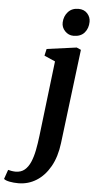

<svg xmlns="http://www.w3.org/2000/svg" viewBox="-187 -833 562 1128"><g transform="rotate(5 94.5 -269.5)"><path d="M195.4 -0.3Q185.4 81.6 152.8 139Q120.2 196.5 71.8 226.6Q23.4 256.7 -34.2 256.7Q-61.6 256.7 -85.8 252.1Q-110.1 247.4 -119.7 238.7L-100.5 183.8Q-93.5 186.1 -80 188.2Q-66.5 190.3 -56.2 190.3Q-24.2 190.3 -3.1 172.7Q18.1 155 31.2 124.3Q44.4 93.6 52.2 53.7Q60 13.8 65.3 -30.8L118.3 -475.1L53.8 -503.4L62.8 -543.6L238.4 -567.4L264 -556ZM213 -634.4Q183.7 -634.4 162.8 -656.4Q141.9 -678.3 143.3 -707.9Q145.1 -744.5 167.8 -769.6Q190.5 -794.7 228.9 -794.7Q262.1 -794.7 281.5 -773.5Q300.8 -752.2 300.4 -724.3Q300.1 -686.3 278.1 -660.4Q256 -634.4 213 -634.4Z"/></g></svg>

Font: Merriweather Light
Style: Italic
Weight: 300
Italic angle: -7.8°
Designer: Eben Sorkin
Foundry: Eben Sorkin
Version: Version 2.101